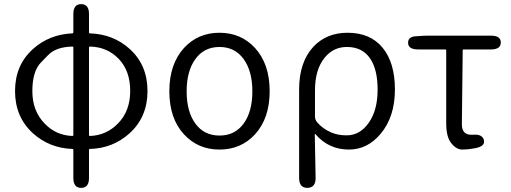

<svg xmlns="http://www.w3.org/2000/svg" viewBox="-20 -713 2480 932"><path d="M374 199Q336 199 336 151V15Q336 10 331 10Q220 6 140 -66Q53 -145 53 -271Q53 -397 140 -475Q219 -546 330 -551Q336 -551 336 -557V-645Q336 -693 374 -693Q412 -693 412 -645V-556Q412 -551 417 -551Q531 -547 610 -475Q696 -397 696 -271Q696 -145 609 -66Q528 7 417 10Q412 10 412 15V151Q412 199 374 199ZM331 -53Q336 -53 336 -58V-482Q336 -487 331 -487Q251 -485 213 -445Q196 -427 179 -410Q137 -367 137 -271Q137 -175 196 -114Q251 -56 331 -53ZM412 -58Q412 -53 417 -53Q497 -56 553 -114Q612 -174 612 -271.5Q612 -369 556.5 -427Q501 -485 417 -487Q412 -487 412 -482Z M873 -61Q802 -138 802 -270Q802 -402 873 -480Q941 -554 1045.5 -554Q1150 -554 1218 -480Q1289 -402 1289 -270.5Q1289 -139 1218 -61Q1150 13 1045.5 13Q941 13 873 -61ZM928.5 -113Q971 -55 1045.5 -55Q1120 -55 1162.5 -113Q1205 -171 1205 -269.5Q1205 -368 1162.5 -426.5Q1120 -485 1045.5 -485Q971 -485 928.5 -426.5Q886 -368 886 -269.5Q886 -171 928.5 -113Z M1472 199Q1432 199 1432 151V-279Q1432 -411 1501 -486Q1565 -554 1667 -554Q1778 -554 1837.5 -481Q1897 -408 1897 -279Q1897 -146 1828 -64Q1764 13 1674 13Q1575 13 1511 -62Q1508 -66 1508 -61L1512 150Q1513 198 1472 199ZM1663 -56Q1727 -56 1770 -117Q1813 -178 1813 -278Q1813 -374 1778 -427Q1740 -485 1664 -485Q1598 -485 1556 -433Q1509 -376 1509 -274V-148Q1509 -132 1519 -120Q1546 -88 1588 -70Q1620 -56 1663 -56Z M2277 8Q2251 13 2224 13Q2194 13 2169 -20Q2146 -50 2146 -115V-468Q2146 -473 2141 -473H2010Q1962 -473 1961 -504Q1960 -535 1999 -537L2014 -538Q2039 -540 2064 -540H2363Q2411 -540 2411 -507Q2411 -473 2363 -473H2231Q2226 -473 2226 -468L2222 -109Q2222 -55 2276 -59Q2321 -63 2329 -33Q2336 -3 2288 6Z"/></svg>

Font: Resource Han Rounded JP Normal
Style: Regular
Weight: 350
Designer: Cyano Hao (round all glyphs); Ryoko NISHIZUKA 西塚涼子 (kana, bopomofo & ideographs); Paul D. Hunt (Latin, Greek & Cyrillic)
Foundry: Cyano Hao
Version: 0.990